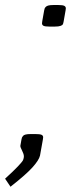

<svg xmlns="http://www.w3.org/2000/svg" viewBox="-30 -603 300 744"><path d="M136.2 -62.5 125 0Q121.1 17.1 96.9 44.4Q72.8 71.8 10.7 120.6L-10.3 89.4Q22 60.1 38.6 42.5Q55.2 24.9 58.1 19.8Q61 14.6 62 8.3Q62.5 5.4 62.5 2.9Q62.5 -5.9 55.7 -19Q48.8 -32.2 48.8 -37.6Q48.8 -39.1 49.3 -40.5L53.2 -62.5Q54.2 -67.9 55.2 -70.3Q56.2 -72.8 59.3 -76.4Q62.5 -80.1 69.6 -81.8Q76.7 -83.5 87.9 -83.5H108.4Q125 -83.5 131.1 -80.6Q137.2 -77.6 137.2 -71.3Q137.2 -68.8 136.2 -62.5ZM224.1 -562.5 216.8 -521Q215.3 -512.2 213.6 -508.8Q211.9 -505.4 204.6 -502.7Q197.3 -500 182.1 -500H161.6Q145 -500 138.9 -502.9Q132.8 -505.9 132.8 -512.7Q132.8 -515.6 133.8 -521L141.1 -562.5Q142.1 -567.9 143.1 -570.3Q144 -572.8 147.5 -576.4Q150.9 -580.1 158 -581.8Q165 -583.5 176.3 -583.5H196.8Q213.4 -583.5 219.2 -580.3Q225.1 -577.1 225.1 -570.8Q225.1 -568.4 224.1 -562.5Z"/></svg>

Font: Resagnicto
Style: Italic
Weight: 500
Italic angle: -10°
Version: Version 0.999